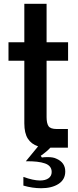

<svg xmlns="http://www.w3.org/2000/svg" viewBox="-20 -783 416 1018"><path d="M341 -461H227V-162Q227 -130 237 -114.5Q247 -99 281 -99H340V0H247Q229 20 196 43L202 52Q214 50 233 50Q262 50 278 58Q326 78 326 126Q326 169 290.5 192Q255 215 198 215Q152 215 104 201V155Q157 174 192 174Q221 174 237.5 162Q254 150 254 129Q254 96 218.5 83.5Q183 71 117 72L182 -7Q146 -19 127.5 -48Q109 -77 109 -129V-461H25V-559H109V-763H227V-559H341Z"/></svg>

Font: Open Sauce One SemiBold
Style: Regular
Weight: 600
Designer: Alfredo Marco Pradil
Foundry: Creative Sauce Fz LLC
Version: Version 1.477